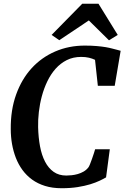

<svg xmlns="http://www.w3.org/2000/svg" viewBox="-20 -1000 666 1028"><path d="M310.1 7.8Q260.7 7.8 221.4 -4.4Q182.1 -16.6 152.1 -38.3Q122.1 -60.1 100.3 -89.8Q78.6 -119.6 64.9 -154.8Q51.3 -189.9 44.4 -229Q37.6 -268.1 37.6 -308.6Q36.6 -411.1 66.4 -493.9Q96.2 -576.7 149.4 -634.8Q202.6 -692.9 275.6 -724.4Q348.6 -755.9 434.1 -755.9Q470.7 -755.9 498 -753.4Q525.4 -751 545.7 -747.6Q565.9 -744.1 580.8 -740Q595.7 -735.8 608.4 -732.9L626 -728L594.2 -540.5H503.9L488.8 -679.7Q474.6 -686.5 456.5 -690.9Q438.5 -695.3 414.6 -695.3Q371.6 -695.3 337.6 -678.2Q303.7 -661.1 277.8 -632.1Q252 -603 233.6 -564.9Q215.3 -526.9 204.1 -485.1Q192.9 -443.4 188 -400.4Q183.1 -357.4 184.1 -318.8Q185.5 -263.7 194.3 -216.6Q203.1 -169.4 221.2 -134.5Q239.3 -99.6 267.3 -79.8Q295.4 -60.1 335 -60.1Q347.7 -60.1 363.8 -61.8Q379.9 -63.5 396.2 -68.1Q412.6 -72.8 427.5 -81.3Q442.4 -89.8 453.1 -103.5Q456.5 -107.4 461.7 -120.4Q466.8 -133.3 472.4 -148.9Q478 -164.6 482.7 -179.2Q487.3 -193.8 489.3 -200.7H567.9L547.9 -50.3Q534.7 -42.5 513.7 -32.5Q492.7 -22.5 463.4 -13.4Q434.1 -4.4 395.8 1.7Q357.4 7.8 310.1 7.8ZM256.3 -813 420.4 -980H507.3L610.4 -813L563.5 -784.2L455.6 -890.6L297.4 -784.7Z"/></svg>

Font: Brush Lettering One
Style: Bold Italic
Weight: 400
Italic angle: -7°
Designer: Eben Sorkin
Foundry: Eben Sorkin
Version: Version 1.001